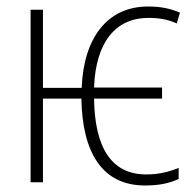

<svg xmlns="http://www.w3.org/2000/svg" viewBox="-20 -560 603 590"><path d="M426 10C472 10 503 2 529 -10V-44C496 -31 468 -24 429 -24C320 -24 271 -110 269 -257H478V-291H269C274 -430 335 -505 436 -505C467 -505 495 -501 523 -488L533 -521C503 -534 474 -540 435 -540C310 -540 237 -444 231 -290H112V-530H74V0H112V-257H230C233 -92 293 10 426 10Z"/></svg>

Font: Noto Sans Mono SemiCondensed ExtraLight
Style: Regular
Weight: 200
Width: 4
Designer: Monotype Design Team
Foundry: Monotype Imaging Inc.
Version: Version 2.014